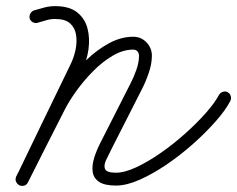

<svg xmlns="http://www.w3.org/2000/svg" viewBox="-20 -586 774 627"><path d="M77 -525Q75 -534 79 -541.5Q83 -549 91 -552Q108 -557 125 -561.5Q142 -566 160 -566Q206 -566 231.5 -546Q257 -526 265.5 -494Q274 -462 269 -425.5Q264 -389 248 -357Q204 -265 159.5 -173.5Q115 -82 71 9Q66 18 58 20Q50 22 43 18Q36 15 32.5 7.5Q29 0 33 -10Q63 -69 93.5 -128Q124 -187 154 -246Q171 -280 198.5 -317.5Q226 -355 261 -389Q296 -423 335.5 -444.5Q375 -466 415 -466Q441 -466 458.5 -447.5Q476 -429 476 -404Q476 -377 465.5 -347Q455 -317 443 -294Q419 -246 394.5 -198.5Q370 -151 346 -103Q336 -83 327 -64.5Q318 -46 323 -34Q328 -22 359 -22Q387 -22 425.5 -40Q464 -58 505.5 -87Q547 -116 585.5 -150.5Q624 -185 653 -218Q682 -251 695 -276Q699 -283 707.5 -286Q716 -289 723 -285Q731 -281 733.5 -272.5Q736 -264 732 -256Q717 -227 685 -190.5Q653 -154 611.5 -117Q570 -80 524.5 -49Q479 -18 436 1Q393 20 359 20Q321 20 303 7.5Q285 -5 282.5 -26Q280 -47 288 -72Q296 -97 309 -122Q333 -170 357.5 -217.5Q382 -265 406 -313Q416 -332 425 -357Q434 -382 434 -404Q434 -412 429 -418Q424 -424 415 -424Q382 -424 348 -404Q314 -384 283.5 -353Q253 -322 229 -288.5Q205 -255 191 -227Q161 -168 131 -109Q101 -50 71 10Q66 19 58 20.5Q50 22 43 19Q36 15 32.5 7.5Q29 0 33 -9Q77 -101 121.5 -192.5Q166 -284 210 -375Q221 -397 226.5 -422.5Q232 -448 228.5 -471.5Q225 -495 209 -509.5Q193 -524 160 -524Q145 -524 131.5 -520Q118 -516 104 -512Q96 -509 88 -513Q80 -517 77 -525Z"/></svg>

Font: FRB American Cursive Medium
Style: Italic
Weight: 500
Italic angle: -25°
Version: Version 2.0;Modular Font Editor K font №1